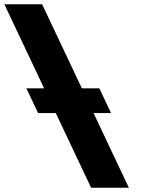

<svg xmlns="http://www.w3.org/2000/svg" viewBox="-271 -880 779 900"><path d="M-9.5 -350 156 0H333L167.5 -350H249.5L194.7 -466H112.7L-73.6 -860H-250.6L-64.3 -466H-147.3L-92.5 -350Z"/></svg>

Font: Hussar
Style: BdOpOblFive
Weight: 700
Foundry: Cannot Into Space Fonts
Version: Version 2.00